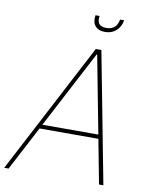

<svg xmlns="http://www.w3.org/2000/svg" viewBox="-110 -980 824 1051"><g transform="rotate(10 301.5 -454.5)"><path d="M11.4 0H-12.8L367.9 -727.3H399.1L538.4 0H514.2L467.3 -245.7H140.3ZM152 -268.5H463.1L380.7 -698.9H377.8ZM470.9 -909.1H493.6Q487.2 -871.8 462.5 -850Q437.9 -828.1 400.6 -828.1Q363.3 -828.1 345.7 -850Q328.1 -871.8 334.5 -909.1H357.2Q347.3 -850.9 404.1 -850.9Q460.9 -850.9 470.9 -909.1Z"/></g></svg>

Font: Inter Thin  BETA
Style: Italic
Weight: 100
Italic angle: -9.39999°
Designer: Rasmus Andersson
Foundry: rsms
Version: Version 3.011;git-f93a4a705